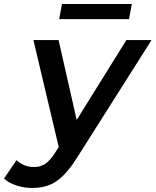

<svg xmlns="http://www.w3.org/2000/svg" viewBox="-110 -733 773 954"><path d="M50 201Q10 201 -28.5 188.5Q-67 176 -90 154L-28 63Q-12 78 10 87.5Q32 97 60 97Q91 97 115.5 80.5Q140 64 165 24L182 -2L56 -534H181L271 -137L518 -534H643L275 47Q238 106 204 139.5Q170 173 133.5 187Q97 201 50 201ZM184 -638 198 -713H545L531 -638Z"/></svg>

Font: Montserrat SemiBold
Style: Italic
Weight: 600
Italic angle: -11.3°
Designer: Julieta Ulanovsky
Foundry: Julieta Ulanovsky
Version: Version 9.000; ttfautohint (v1.8.4.7-5d5b)